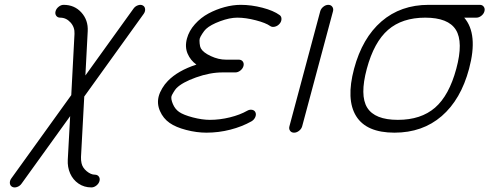

<svg xmlns="http://www.w3.org/2000/svg" viewBox="-20 -559 2062 809"><path d="M365 230.7Q334.5 230.7 310.9 214.6Q287.4 198.5 275.6 171.9Q263.9 145.3 265.6 113.8L275.6 -69.6L70.8 214.8Q63.7 224.9 52 228.9Q40.3 232.9 31.5 228.3Q22.7 223.6 21.6 213.3Q20.5 202.9 27.6 192.9L280.3 -158.2L293.9 -416.3Q295.4 -444.1 277.1 -464.4Q258.8 -484.6 233.6 -484.6Q222.7 -484.6 216.9 -492.6Q211.2 -500.5 214.1 -511.5Q217 -522.5 227.1 -530.5Q237.1 -538.6 248 -538.6Q293.9 -538.6 323 -506.3Q352.1 -474.1 349.6 -427.7L339.8 -241L542.5 -522.7Q549.6 -532.7 561.2 -536.7Q572.8 -540.8 581.5 -536.1Q590.3 -531.5 591.4 -521Q592.5 -510.5 585.4 -500.5L335 -152.3L321.3 102.3Q320.8 116.5 323.5 128.4Q327.6 147.7 345.3 162.4Q363 177 379.6 177Q390.6 177 396.4 184.9Q402.1 192.9 399.2 203.9Q396.2 214.8 386.1 222.8Q376 230.7 365 230.7Z M767.6 -396.2Q776.4 -429.2 801.3 -457Q826.2 -484.9 858.5 -502.2Q890.9 -519.5 926.3 -529.1Q961.7 -538.6 994.1 -538.6Q1039.1 -538.6 1085.7 -526.5Q1132.3 -514.4 1158.4 -495.4Q1166.3 -489.7 1166 -478.6Q1165.8 -467.5 1157.5 -458.3Q1149.2 -449 1137.6 -446.4Q1126 -443.8 1118.2 -449.5Q1099.9 -462.6 1057.6 -473.6Q1015.4 -484.6 979.7 -484.6Q947.8 -484.6 907.5 -469.6Q867.2 -454.6 848.1 -437Q840.8 -430.2 832 -416.5Q823.2 -402.8 821.5 -396.2Q819.8 -390.1 821.2 -376.1Q822.5 -362.1 826.2 -355.5Q835.7 -337.9 868 -322.8Q900.4 -307.6 932.4 -307.6H986.3Q997.3 -307.6 1003.1 -299.7Q1008.8 -291.7 1005.9 -280.8Q1002.9 -269.8 992.8 -261.8Q982.7 -253.9 971.7 -253.9H918Q865 -253.9 806 -232.8Q747.1 -211.7 723.1 -187Q718 -181.6 711.1 -170.2Q704.1 -158.7 702.6 -153.8Q699.5 -141.8 708.5 -120.6Q717.5 -99.4 734.6 -87.4Q752.9 -74.7 792.4 -64.3Q831.8 -54 864.3 -54Q906.2 -54 948.7 -64.5Q991.2 -75 1021.5 -92.3Q1032.2 -98.4 1042.6 -96.2Q1053 -94 1056.6 -85Q1060.3 -75.7 1055.2 -64.7Q1050 -53.7 1039.3 -47.6Q1000 -25.4 950.7 -12.7Q901.4 0 849.9 0Q808.3 0 764.4 -11.5Q720.5 -22.9 694.8 -41Q667.7 -59.8 654.1 -91.1Q640.4 -122.3 648.9 -153.8Q653.3 -169.9 663.6 -187.1Q673.8 -204.3 687.3 -218Q729.2 -261.2 807.6 -286.9Q782.7 -304.4 770.5 -332.9Q758.3 -361.3 767.6 -396.2Z M1383.1 -511.5 1253.2 -26.9Q1250.2 -15.9 1240.1 -7.9Q1230 0 1219 0Q1208 0 1202.3 -7.9Q1196.5 -15.9 1199.5 -26.9L1329.3 -511.5Q1332.3 -522.5 1342.3 -530.5Q1352.3 -538.6 1363.3 -538.6Q1374.3 -538.6 1380.1 -530.5Q1386 -522.5 1383.1 -511.5Z M1936 -484.6Q1995.6 -415.8 1956.5 -269.3Q1921.9 -139.6 1841.1 -69.8Q1760.3 0 1642.1 0Q1523.9 0 1480.6 -69.8Q1437.3 -139.6 1471.9 -269.3Q1506.6 -398.9 1587.4 -468.8Q1668.2 -538.6 1786.4 -538.6H2001.7Q2012.7 -538.6 2018.4 -530.5Q2024.2 -522.5 2021.2 -511.5Q2018.3 -500.5 2008.3 -492.6Q1998.3 -484.6 1987.3 -484.6ZM1615.2 -433.2Q1555.9 -381.8 1525.6 -269.3Q1495.4 -156.7 1527.3 -105.3Q1559.3 -54 1656.5 -54Q1753.7 -54 1813 -105.3Q1872.3 -156.7 1902.6 -269.3Q1932.9 -381.8 1900.9 -433.2Q1868.9 -484.6 1771.7 -484.6Q1674.6 -484.6 1615.2 -433.2Z"/></svg>

Font: Tecnico
Style: FinoInclinado
Weight: 400
Italic angle: -15°
Version: Version 1.3